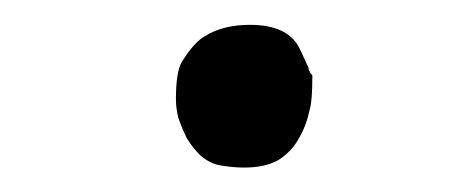

<svg xmlns="http://www.w3.org/2000/svg" viewBox="-20 -109 382 154"><path d="M219.7 -71.3Q221.7 -67.4 225.6 -58.6Q226.6 -56.6 227.5 -54.7Q227.5 -51.8 228.5 -51.8V-50.8L229.5 -49.8L230.5 -48.8V-46.9Q230.5 -28.3 228.5 -21.5Q225.6 -7.8 219.7 2Q213.9 12.7 203.1 19.5Q192.4 25.4 175.8 25.4Q166 25.4 155.3 23.4Q147.5 21.5 140.6 15.6Q134.8 9.8 129.9 2Q126 -5.9 123 -14.6Q121.1 -22.5 121.1 -29.3Q121.1 -51.8 126 -59.6Q135.7 -75.2 144.5 -80.1Q157.2 -87.9 174.8 -88.9Q209 -90.8 219.7 -71.3Z"/></svg>

Font: ToneOZ-Zhuyin-Tsuipita-TC
Style: Regular
Weight: 400
Designer: ÂÆ£ÂøóÂáåJeffrey Xuan(jeffreyx@gmail.com, ToneOZ.com) ÈòøÂù§(cjkFonts)
Foundry: ToneOZ
Version: Version 0.240710